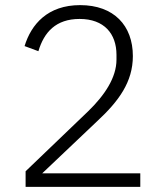

<svg xmlns="http://www.w3.org/2000/svg" viewBox="-20 -730 640 750"><path d="M528 -53H145L360 -257C444 -335 499 -410 499 -511C499 -630 425 -710 293 -710C166 -710 102 -635 76 -550L130 -530C152 -604 198 -656 291 -656C387 -656 435 -598 435 -516V-497C435 -427 389 -358 324 -295L80 -61V0H528Z"/></svg>

Font: IBM Plex Thai Looped Light
Style: Regular
Weight: 300
Designer: Mike Abbink, Paul van der Laan, Pieter van Rosmalen, Ben Mitchell, Mark Frömberg
Foundry: Bold Monday
Version: Version 1.0